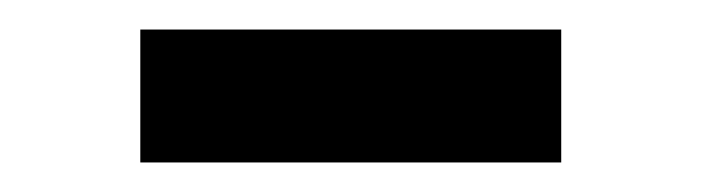

<svg xmlns="http://www.w3.org/2000/svg" viewBox="-20 -370 475 130"><path d="M75 -260H360V-350H75Z"/></svg>

Font: FREAK Grotesk Next
Style: Bold
Weight: 700
Width: 3
Designer: La Scuola Open Source
Foundry: La Scuola Open Source
Version: Version 1.000;PS 1.0;hotconv 1.0.72;makeotf.lib2.5.5900